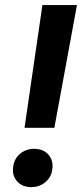

<svg xmlns="http://www.w3.org/2000/svg" viewBox="-20 -748 332 776"><path d="M79.1 -231.4 151.4 -727.5H291L199.7 -231.4ZM106.4 8.3Q69.3 8.3 48.3 -16.1Q27.3 -40.5 33.7 -77.1Q38.6 -108.4 62.3 -127.4Q85.9 -146.5 118.2 -146.5Q155.8 -146.5 176.5 -122.1Q197.3 -97.7 190.9 -60.5Q186 -30.3 162.4 -11Q138.7 8.3 106.4 8.3Z"/></svg>

Font: Inter Tight SemiBold
Style: Italic
Weight: 600
Italic angle: -9.39999°
Designer: Rasmus Andersson
Foundry: rsms
Version: Version 3.004